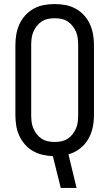

<svg xmlns="http://www.w3.org/2000/svg" viewBox="-20 -763 540 948"><path d="M280 165 241 8Q215 7 189.5 1Q164 -5 141.5 -18Q119 -31 102 -51Q85 -71 74.5 -94.5Q64 -118 60 -143.5Q56 -169 56 -195V-540Q56 -567 60.5 -593Q65 -619 76 -643.5Q87 -668 105.5 -688Q124 -708 147 -720.5Q170 -733 196.5 -738Q223 -743 250 -743Q277 -743 303.5 -738Q330 -733 353 -720.5Q376 -708 394.5 -688Q413 -668 424 -643.5Q435 -619 439.5 -593Q444 -567 444 -540V-195Q444 -164 437.5 -133Q431 -102 415 -75Q399 -48 373.5 -28.5Q348 -9 318 -1L358 165ZM250 -62Q267 -62 283.5 -65.5Q300 -69 314 -78Q328 -87 338.5 -100.5Q349 -114 355.5 -129.5Q362 -145 364 -161.5Q366 -178 366 -195V-540Q366 -557 364 -573.5Q362 -590 355.5 -605.5Q349 -621 338.5 -634.5Q328 -648 314 -657Q300 -666 283.5 -669.5Q267 -673 250 -673Q233 -673 216.5 -669.5Q200 -666 186 -657Q172 -648 161.5 -634.5Q151 -621 144.5 -605.5Q138 -590 136 -573.5Q134 -557 134 -540V-195Q134 -178 136 -161.5Q138 -145 144.5 -129.5Q151 -114 161.5 -100.5Q172 -87 186 -78Q200 -69 216.5 -65.5Q233 -62 250 -62Z"/></svg>

Font: Iosevka Term SS14
Style: Regular
Weight: 400
Monospace: yes
Designer: Belleve Invis
Foundry: Belleve Invis
Version: Version 24.1.1; ttfautohint (v1.8.4)